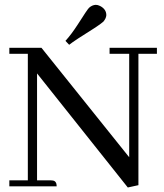

<svg xmlns="http://www.w3.org/2000/svg" viewBox="-20 -788 693 812"><path d="M443.4 -560.5V-585.9H643.6V-560.5H565.4V-4.9L520.5 4.9L136.7 -477.5V-25.4H194.3C197.6 -25.4 200.8 -25.1 204.1 -24.4C214.5 -22.5 219.7 -14.3 219.7 0H19.5V-25.4H97.7V-560.5H19.5V-585.9H155.3L526.4 -123V-560.5ZM417 -696.3C409.8 -689.8 397.1 -680.7 378.9 -668.9C323.6 -634.4 288.1 -611 272.5 -598.6L256.8 -615.2C273.1 -632.8 290.7 -656.2 309.6 -685.5C335.6 -726.6 351.2 -749.7 356.4 -754.9C364.9 -762.7 374.3 -766.9 384.8 -767.6C390.6 -767.6 396.8 -766 403.3 -762.7C420.9 -753.6 429.7 -740.6 429.7 -723.6C429 -714.5 424.8 -705.4 417 -696.3Z"/></svg>

Font: Abhaya Libre
Style: Regular
Weight: 400
Designer: Pushpananda Ekanayake, Sol Matas, Pathum Egodawatta
Foundry: Mooniak
Version: Version 1.041; ; ttfautohint (v1.5)